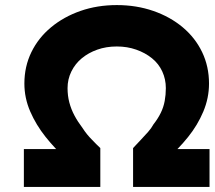

<svg xmlns="http://www.w3.org/2000/svg" viewBox="-20 -736 845 756"><path d="M74 0V-149H284L240 -111Q197 -150 159.5 -197Q122 -244 99 -297Q76 -350 76 -407Q76 -474 103.5 -530.5Q131 -587 181 -628.5Q231 -670 297 -693Q363 -716 440 -716Q517 -716 583.5 -693Q650 -670 699.5 -628.5Q749 -587 776 -530.5Q803 -474 803 -407Q803 -350 780.5 -296.5Q758 -243 720.5 -196.5Q683 -150 639 -111L598 -149H805V0H504V-153Q520 -170 535 -186Q550 -202 563 -216.5Q576 -231 584 -246Q602 -269 613 -291.5Q624 -314 628.5 -338.5Q633 -363 633 -389Q633 -424 619 -454.5Q605 -485 578.5 -506.5Q552 -528 516.5 -540.5Q481 -553 440 -553Q398 -553 363 -540.5Q328 -528 302 -506.5Q276 -485 261 -454.5Q246 -424 246 -389Q246 -359 253 -332.5Q260 -306 273 -281.5Q286 -257 305 -232Q314 -218 323 -207Q332 -196 341.5 -186.5Q351 -177 359 -168.5Q367 -160 375 -153V0Z"/></svg>

Font: Lexend Exa
Style: Bold
Weight: 700
Designer: Bonnie Shaver-Troup, Thomas Jockin
Foundry: Lexend
Version: Version 1.007